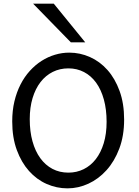

<svg xmlns="http://www.w3.org/2000/svg" viewBox="-20 -1011 753 1043"><path d="M654.3 -361.3Q654.3 -273.4 628.2 -204.1Q602.1 -134.8 558.8 -86.7Q515.6 -38.6 460.4 -13.2Q405.3 12.2 346.7 12.2Q287.6 12.2 233.4 -11.7Q179.2 -35.6 137.7 -82Q96.2 -128.4 71.3 -196Q46.4 -263.7 46.4 -351.6Q46.4 -410.2 58.3 -460.4Q70.3 -510.7 91.6 -552.2Q112.8 -593.8 142.1 -626Q171.4 -658.2 205.8 -680.2Q240.2 -702.1 278.6 -713.6Q316.9 -725.1 356.4 -725.1Q414.6 -725.1 468.5 -701.2Q522.5 -677.2 563.7 -630.9Q605 -584.5 629.6 -516.8Q654.3 -449.2 654.3 -361.3ZM559.1 -349.1Q559.1 -416.5 544.2 -470.5Q529.3 -524.4 502 -562Q474.6 -599.6 436.3 -619.6Q397.9 -639.6 351.6 -639.6Q305.2 -639.6 266.6 -620.4Q228 -601.1 200.2 -565.2Q172.4 -529.3 157 -478.3Q141.6 -427.2 141.6 -363.8Q141.6 -296.9 156.5 -243.2Q171.4 -189.5 199 -151.6Q226.6 -113.8 265.1 -93.5Q303.7 -73.2 351.6 -73.2Q396.5 -73.2 434.6 -92Q472.7 -110.8 500.2 -146.2Q527.8 -181.6 543.5 -232.9Q559.1 -284.2 559.1 -349.1ZM272 -991.2 442.9 -781.2H364.7L159.7 -991.2Z"/></svg>

Font: Andika New Basic
Style: Regular
Weight: 400
Designer: Victor Gaultney, Annie Olsen, Julie Remington, Don Collingsworth, Eric Hays
Foundry: SIL International
Version: Version 5.500; ttfautohint (v1.8.3)